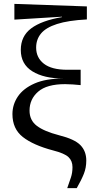

<svg xmlns="http://www.w3.org/2000/svg" viewBox="-20 -763 505 988"><path d="M326 205Q337 174 345 150Q353 126 353 97Q353 65 332.5 45.5Q312 26 253 11Q151 -16 97.5 -58Q44 -100 44 -176Q44 -225 72 -266.5Q100 -308 158 -333.5Q216 -359 306 -359Q206 -359 146.5 -396Q87 -433 87 -506Q87 -577 140.5 -617Q194 -657 299 -675V-677L54 -662V-743L427 -730V-663Q331 -658 273.5 -639.5Q216 -621 191 -590.5Q166 -560 166 -518Q166 -466 206 -435Q246 -404 326 -404H395V-325Q374 -327 354.5 -328.5Q335 -330 315 -330Q221 -330 176.5 -291.5Q132 -253 132 -194Q132 -144 169.5 -115.5Q207 -87 284 -67Q364 -47 394 -16Q424 15 424 63Q424 100 411.5 131.5Q399 163 375 205Z"/></svg>

Font: Source Serif 4 SmText
Style: Regular
Weight: 400
Designer: Frank Grießhammer
Foundry: Adobe
Version: Version 4.005;hotconv 1.1.0;makeotfexe 2.6.0